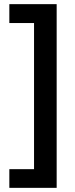

<svg xmlns="http://www.w3.org/2000/svg" viewBox="-20 -743 360 925"><path d="M25 162H253V-723H25V-632H144V72H25Z"/></svg>

Font: Noto Sans Thai Looped SemiCondensed SemiBold
Style: Regular
Weight: 600
Width: 4
Designer: Sasikarn Vongin, Ben Mitchell
Foundry: The Fontpad Ltd
Version: Version 1.001